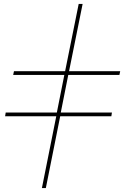

<svg xmlns="http://www.w3.org/2000/svg" viewBox="-20 -762 631 976"><path d="M193 194 266 -171H6L9 -190H269L307 -381H47L51 -400H311L380 -742H400L331 -400H591L587 -381H327L289 -190H549L546 -171H286L213 194Z"/></svg>

Font: Montserrat Thin Thin
Style: Italic
Weight: 250
Italic angle: -11.3°
Version: Version 9.000